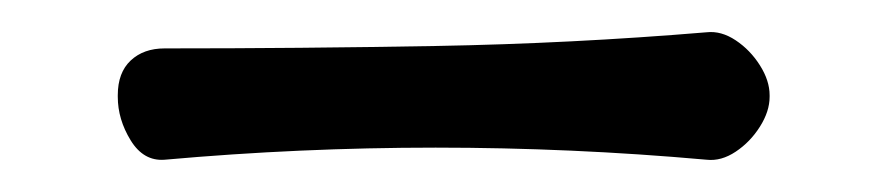

<svg xmlns="http://www.w3.org/2000/svg" viewBox="-20 -727 540 119"><path d="M457 -667Q457 -658 451 -648.5Q445 -639 436 -633Q427 -627 418 -628Q250 -643 82 -628Q69 -627 61 -640Q53 -653 53 -667V-668Q53 -682 61 -689.5Q69 -697 82 -697Q166 -697 250 -698.5Q334 -700 418 -707Q427 -708 436 -702Q445 -696 451 -686.5Q457 -677 457 -668Z"/></svg>

Font: Winky Sans Light
Style: Regular
Weight: 300
Designer: Simon Atzbach
Foundry: typofactur
Version: Version 1.205